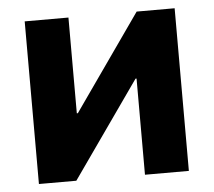

<svg xmlns="http://www.w3.org/2000/svg" viewBox="-44 -587 705 634"><g transform="rotate(-5 308.5 -269.5)"><path d="M557.1 0H411.6V-318.8H408.2L184.1 0H60.1V-539.1H205.1V-221.7H208.5L431.2 -539.1H557.1Z"/></g></svg>

Font: Inter 18pt
Style: Bold
Weight: 700
Designer: Rasmus Andersson
Foundry: rsms
Version: Version 4.001;git-66647c0bb